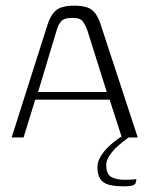

<svg xmlns="http://www.w3.org/2000/svg" viewBox="-20 -484 528 676"><path d="M21 0 147 -396Q157 -429 176 -446.5Q195 -464 242 -464Q286 -464 305 -448Q324 -432 335 -396L465 0H409L366 -133H104L63 0ZM114 -160H356L287 -379Q281 -395 272 -408Q263 -421 235 -421Q204 -421 194 -407.5Q184 -394 180 -379ZM416 172Q384 172 363.5 166.5Q343 161 333 146Q323 131 323 105Q323 85 334.5 66.5Q346 48 362 32.5Q378 17 394.5 5.5Q411 -6 421 -11H451Q444 -8 428 3.5Q412 15 395 30Q378 45 366 63Q354 81 354 96Q354 129 371.5 139Q389 149 419 149Q429 149 437.5 148.5Q446 148 452 147.5Q458 147 460 147Q460 156 457 161.5Q454 167 445 169.5Q436 172 416 172Z"/></svg>

Font: Genos Light
Style: Regular
Weight: 300
Designer: Robert E. Leuschke
Foundry: Robert E. Leuschke
Version: Version 1.010